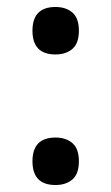

<svg xmlns="http://www.w3.org/2000/svg" viewBox="-20 -523 319 550"><path d="M73 -435Q73 -503 139 -503Q169 -503 187.5 -487Q206 -471 206 -435Q206 -399 187.5 -383Q169 -367 139 -367Q73 -367 73 -435ZM73 -61Q73 -129 139 -129Q169 -129 187.5 -113Q206 -97 206 -61Q206 -25 187.5 -9Q169 7 139 7Q73 7 73 -61Z"/></svg>

Font: Noto Serif Armenian Medium
Style: Regular
Weight: 500
Designer: Monotype Design team
Foundry: Monotype Imaging Inc.
Version: Version 1.000